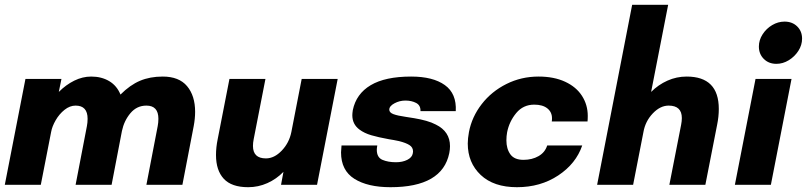

<svg xmlns="http://www.w3.org/2000/svg" viewBox="-26 -770 3371 800"><path d="M80 -441H230L219 -387Q249 -417 283.5 -434Q318 -451 354 -451Q397 -451 429 -432Q461 -413 476 -376Q516 -416 557.5 -433.5Q599 -451 652 -451Q720 -451 753.5 -411Q787 -371 787 -304Q787 -276 781 -244L734 0H584L631 -244Q634 -259 634 -275Q634 -330 584 -330Q544 -330 517.5 -298.5Q491 -267 482 -224L439 0H289L336 -244Q339 -259 339 -275Q339 -330 289 -330Q265 -330 243 -312.5Q221 -295 206 -269Q191 -243 187 -220L144 0H-6Z M874 -124Q874 -156 881 -190L930 -441H1080L1031 -190Q1028 -175 1028 -162Q1028 -110 1082 -110Q1117 -110 1148 -142.5Q1179 -175 1188 -220L1231 -441H1381L1295 0H1145L1155 -54Q1126 -24 1088 -7Q1050 10 1008 10Q939 10 906.5 -25Q874 -60 874 -124Z M1395 -135Q1395 -144 1397 -164H1546Q1544 -152 1544 -146Q1544 -114 1567.5 -104Q1591 -94 1624 -94Q1651 -94 1671 -104Q1691 -114 1694 -131Q1695 -134 1695 -139Q1695 -156 1680 -165.5Q1665 -175 1637 -182Q1614 -187 1594 -190Q1550 -198 1521 -206.5Q1492 -215 1472 -230Q1442 -252 1442 -290Q1442 -297 1444 -311Q1458 -379 1518.5 -415Q1579 -451 1687 -451Q1778 -451 1827.5 -415.5Q1877 -380 1873 -307H1726Q1727 -331 1708 -341Q1689 -351 1663 -351Q1639 -351 1617.5 -339.5Q1596 -328 1596 -313Q1596 -301 1613 -294.5Q1630 -288 1665 -283Q1673 -282 1700 -277.5Q1727 -273 1750 -266.5Q1773 -260 1790 -251Q1849 -222 1849 -161Q1849 -147 1846 -132Q1817 10 1601 10Q1506 10 1450.5 -25Q1395 -60 1395 -135Z M1923 -172Q1923 -193 1928 -220Q1940 -283 1981 -336Q2022 -389 2084 -420Q2146 -451 2218 -451Q2282 -451 2328.5 -429.5Q2375 -408 2399 -370.5Q2423 -333 2423 -287Q2423 -272 2422 -264H2273Q2274 -268 2274 -277Q2274 -303 2254.5 -318.5Q2235 -334 2200 -334Q2154 -334 2125 -299Q2096 -264 2087 -219Q2084 -203 2084 -185Q2084 -150 2100.5 -127Q2117 -104 2155 -104Q2191 -104 2218 -119.5Q2245 -135 2254 -164H2400Q2374 -88 2300 -39Q2226 10 2128 10Q2031 10 1977 -41Q1923 -92 1923 -172Z M2608 -750H2758L2687 -387Q2717 -417 2755 -434Q2793 -451 2835 -451Q2969 -451 2969 -316Q2969 -284 2962 -250L2913 0H2763L2812 -250Q2815 -265 2815 -278Q2815 -330 2760 -330Q2725 -330 2694 -297.5Q2663 -265 2655 -220L2612 0H2462Z M3122 -441H3272L3186 0H3036ZM3243 -680Q3275 -680 3295.5 -660Q3316 -640 3316 -609Q3316 -582 3300.5 -558Q3285 -534 3260.5 -519Q3236 -504 3209 -504Q3177 -504 3156.5 -524.5Q3136 -545 3136 -576Q3136 -603 3151.5 -627Q3167 -651 3191.5 -665.5Q3216 -680 3243 -680Z"/></svg>

Font: Teachers
Style: Bold Italic
Weight: 700
Designer: Alfredo Marco Pradil & Chank Diesel
Version: Version 0.009